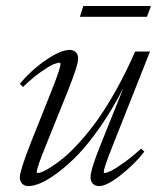

<svg xmlns="http://www.w3.org/2000/svg" viewBox="-20 -612 540 643"><path d="M247.6 -555.7 258.8 -591.8H485.4L472.2 -555.7ZM75.2 11.2Q62 11.2 54.2 3.2Q46.4 -4.9 46.4 -18.1Q46.4 -40 83.5 -134.8L153.3 -309.6Q182.6 -383.8 182.6 -397.5Q182.6 -401.9 178.7 -401.9Q171.9 -401.9 158.2 -396.2Q144.5 -390.6 116.5 -370.8Q88.4 -351.1 57.1 -320.8L46.4 -331.1Q84.5 -377.4 134 -411.1Q183.6 -444.8 212.9 -444.8Q226.1 -444.8 233.9 -437Q241.7 -429.2 241.7 -416Q241.7 -393.6 206.1 -304.7L136.2 -131.3Q103 -49.8 103 -36.1Q103 -32.7 106.9 -32.7Q111.8 -32.7 122.8 -37.1Q133.8 -41.5 153.6 -54.2Q173.3 -66.9 196 -85.9Q218.8 -105 248 -137.5Q277.3 -169.9 306.4 -210.4Q335.4 -251 368.9 -310.5Q402.3 -370.1 432.6 -439.5H482.4L356 -120.6Q327.6 -49.3 327.6 -36.6Q327.6 -32.7 331.1 -32.7Q337.4 -32.7 352.3 -40Q367.2 -47.4 394.8 -67.1Q422.4 -86.9 452.6 -114.3L463.4 -104Q429.7 -61 383.5 -24.9Q337.4 11.2 312 11.2Q298.8 11.2 291 3.2Q283.2 -4.9 283.2 -18.1Q283.2 -44.4 317.4 -128.4L393.1 -316.9Q356.9 -246.6 316.9 -189Q276.9 -131.3 242.2 -95.2Q207.5 -59.1 174.1 -34.2Q140.6 -9.3 116.5 1Q92.3 11.2 75.2 11.2Z"/></svg>

Font: Elstob Light
Style: Italic
Weight: 300
Italic angle: -20°
Designer: Peter S. Baker
Version: Version 1.015